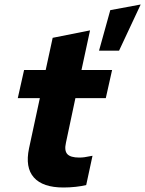

<svg xmlns="http://www.w3.org/2000/svg" viewBox="-20 -827 645 853"><path d="M420 -602 470 -782 605 -807 509 -602ZM262 6Q170 6 130.5 -38.5Q91 -83 109 -168L157 -391H59L87 -516H183L214 -659L380 -692L342 -516H478L450 -391H315L273 -193Q265 -158 279 -142.5Q293 -127 332 -127Q344 -127 355 -128.5Q366 -130 391 -135L363 -5Q344 0 316.5 3Q289 6 262 6Z"/></svg>

Font: Red Hat Text
Style: Italic
Weight: 300
Italic angle: -12°
Designer: Pentagram, MCKL
Foundry: Pentagram, MCKL
Version: Version 1.023